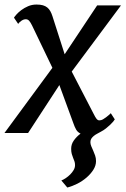

<svg xmlns="http://www.w3.org/2000/svg" viewBox="-32 -588 555 849"><path d="M199.7 -288.1 109.9 -475.1Q103 -489.3 96.9 -496.1Q90.8 -502.9 82 -502.9Q72.8 -502.9 63.2 -496.6Q53.7 -490.2 48.3 -482.4L29.8 -509.8Q32.2 -514.2 40.5 -523.7Q48.8 -533.2 62 -543.2Q75.2 -553.2 92.3 -560.5Q109.4 -567.9 129.4 -567.9Q146 -567.9 157.5 -564.7Q168.9 -561.5 177 -554.9Q185.1 -548.3 190.4 -538.8Q195.8 -529.3 199.7 -517.1L253.9 -348.1L397.5 -564H502.9L285.2 -271.5L382.3 -84Q389.2 -69.8 394.8 -62.7Q400.4 -55.7 407.2 -55.7Q410.6 -55.7 415.3 -56.9Q419.9 -58.1 425.8 -61.8Q431.6 -65.4 439.7 -71.5Q447.8 -77.6 458 -87.4L475.6 -60.1Q473.6 -56.6 468.3 -50Q462.9 -43.5 454.8 -35.9Q446.8 -28.3 436.3 -20Q425.8 -11.7 413.6 -5.4Q405.8 -1 397.5 3.4Q389.2 7.8 382.6 13.2Q376 18.6 371.8 25.1Q367.7 31.7 367.7 40.5Q367.7 49.3 371.6 58.6Q375.5 67.9 380.1 78.1Q384.8 88.4 388.7 99.9Q392.6 111.3 392.6 124.5Q392.6 144 380.9 162.6Q369.1 181.2 350.8 197Q332.5 212.9 309.8 224.4Q287.1 235.8 265.6 241.2L239.3 210Q248.5 206.5 259 199.5Q269.5 192.4 278.6 183.3Q287.6 174.3 293.7 163.8Q299.8 153.3 299.8 142.1Q299.8 132.3 297.1 125Q294.4 117.7 291.3 110.1Q288.1 102.5 285.4 93Q282.7 83.5 282.7 69.8Q282.7 49.3 294.9 32.5Q307.1 15.6 324.2 2.9Q311.5 -3.4 304.9 -14.6Q298.3 -25.9 293 -41.5L230.5 -211.9L92.3 0H-12.2Z"/></svg>

Font: Merriweather
Style: Italic
Weight: 400
Italic angle: -7°
Designer: Eben Sorkin ( eben@eyebytes.com )
Foundry: Eben Sorkin ( eben@eyebytes.com )
Version: Version 1.005; ttfautohint (v0.97) -l 13 -r 13 -G 200 -x 24 